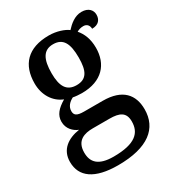

<svg xmlns="http://www.w3.org/2000/svg" viewBox="-193 -678 930 1027"><g transform="rotate(-30 272.0 -164.5)"><path d="M232 240C418 240 504 168 504 51C504 -38 455 -100 332 -100H217C171 -100 159 -112 159 -136C159 -164 179 -184 203 -196C215 -193 241 -191 257 -191C383 -191 443 -264 443 -364C443 -419 426 -458 401 -487C413 -494 426 -498 442 -498C466 -498 476 -480 476 -462C518 -462 534 -487 534 -516C534 -544 514 -569 471 -569C429 -569 396 -540 372 -514C350 -531 305 -547 257 -547C126 -547 63 -477 63 -362C63 -291 99 -233 157 -210C110 -182 85 -154 85 -113C85 -69 115 -41 145 -29C73 -18 17 20 17 96C17 188 88 240 232 240ZM254 -242C193 -242 169 -283 169 -364C169 -449 192 -495 253 -495C315 -495 337 -451 337 -365C337 -282 316 -242 254 -242ZM234 188C139 188 108 149 108 91C108 16 161 1 213 1H316C378 1 412 17 412 73C412 142 370 188 234 188Z"/></g></svg>

Font: Noto Serif Yezidi Medium
Style: Regular
Weight: 500
Designer: Dalton Maag Ltd
Foundry: Dalton Maag Ltd
Version: Version 1.001